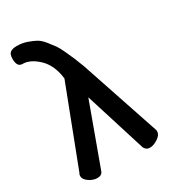

<svg xmlns="http://www.w3.org/2000/svg" viewBox="-186 -849 828 938"><g transform="rotate(-30 228.5 -380.0)"><path d="M17 -66 185 -504Q176 -582 131.5 -625Q87 -668 42 -668Q13 -668 13 -713Q13 -740 25.5 -749Q38 -758 62 -758Q92 -758 118 -749Q144 -740 162.5 -730Q181 -720 201 -695Q221 -670 230.5 -656.5Q240 -643 256.5 -607Q273 -571 277.5 -559.5Q282 -548 298 -507L446 -66Q448 -64 448 -54Q448 -34 423.5 -18Q399 -2 378 -2Q358 -2 348 -21L240 -366L114 -21Q107 -2 82 -2Q59 -2 36 -17.5Q13 -33 13 -52Q13 -62 17 -66Z"/></g></svg>

Font: AkaAcidDosis
Style: SemiBold
Weight: 600
Designer: Edgar Tolentino, Pablo Impallari, Igino Marini, Cyberella
Foundry: Edgar Tolentino, Pablo Impallari, Igino Marini, Cyberella
Version: Version 1.007